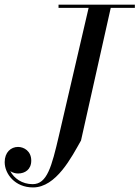

<svg xmlns="http://www.w3.org/2000/svg" viewBox="-52 -770 596 820"><path d="M198 -750V-736.5H326.5L199.5 -190C168.5 -57.5 149 16.5 87.5 16.5C42 16.5 8 -8.5 -8 -39C2 -32.5 14 -29 25 -29C54.5 -29 81.5 -46 81.5 -84C81.5 -125 50 -142.5 25 -142.5C-5.5 -142.5 -32 -119.5 -32 -77.5C-32 -27.5 12 30.5 89 30.5C188 30.5 254 -99.5 294 -170L421 -736.5H524V-750Z"/></svg>

Font: Bodoni* 16pt
Style: Italic
Weight: 400
Italic angle: -13°
Version: Version 2.3